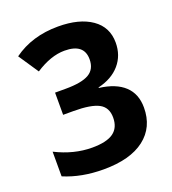

<svg xmlns="http://www.w3.org/2000/svg" viewBox="-127 -771 785 876"><g transform="rotate(-20 266.0 -333.0)"><path d="M476.2 -516.2Q476.2 -454 438.6 -410.3Q400.9 -366.5 332.7 -350.4V-347.8Q413 -337.7 454.5 -298.8Q496 -259.9 496 -193.6Q496 -98.1 426.4 -44.5Q356.9 9.1 227.5 9.1Q120.3 9.1 35.4 -26.8V-146.6Q123.4 -102.1 212.3 -102.1Q282.6 -102.1 315.5 -125.9Q348.3 -149.6 348.3 -198.9Q348.3 -248.2 310.7 -268.2Q273 -288.2 188.6 -288.2H138V-395.9H189.1Q267.4 -395.9 302.8 -416.6Q338.2 -437.3 338.2 -485.3Q338.2 -561.2 243.2 -561.2Q176.9 -561.2 101.6 -512.1L36.4 -609.2Q126.9 -674.9 253.3 -674.9Q356.4 -674.9 416.3 -633.2Q476.2 -591.5 476.2 -516.2Z"/></g></svg>

Font: Khula
Style: Bold
Weight: 700
Designer: Erin McLaughlin, Steve Matteson
Version: Version 1.000;PS 1.0;hotconv 1.0.72;makeotf.lib2.5.5900; ttf